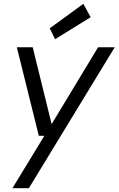

<svg xmlns="http://www.w3.org/2000/svg" viewBox="-20 -764 620 1004"><path d="M45 220 212 -54H183L68 -517H151L250 -115L493 -517H580L131 220ZM268 -559 240 -616 416 -744 454 -674Z"/></svg>

Font: DM Sans 11pt
Style: Italic
Weight: 400
Italic angle: -10°
Version: Version 4.004;gftools[0.9.30]